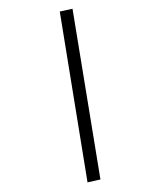

<svg xmlns="http://www.w3.org/2000/svg" viewBox="-212 -839 805 973"><g transform="rotate(-30 190.5 -353.0)"><path d="M71 67 7 47 318 -773 381 -753Z"/></g></svg>

Font: Andada SC
Style: Regular
Weight: 400
Designer: Carolina Giovagnoli
Foundry: Carolina Giovagnoli
Version: Version 1.003